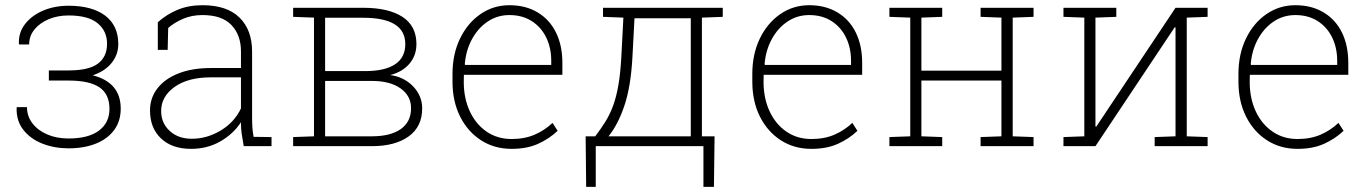

<svg xmlns="http://www.w3.org/2000/svg" viewBox="-20 -558 5224 733"><path d="M241.7 8.3Q188 8.3 142.3 -9.5Q96.7 -27.3 69.3 -62Q42 -96.7 43.5 -146L44.4 -148.9H83Q83 -114.7 103.5 -87.6Q124 -60.5 159.9 -44.9Q195.8 -29.3 241.7 -29.3Q317.4 -29.3 357.7 -59.3Q397.9 -89.4 397.9 -142.1Q397.9 -198.7 359.6 -224.6Q321.3 -250.5 241.7 -250.5H166.5V-289.1H241.7Q319.3 -289.1 354 -315.2Q388.7 -341.3 388.7 -391.1Q388.7 -439.5 352.8 -469.2Q316.9 -499 241.7 -499Q200.2 -499 166.3 -484.9Q132.3 -470.7 111.8 -445.8Q91.3 -420.9 91.3 -388.2H53.2L52.2 -391.1Q50.3 -433.6 75.7 -466.3Q101.1 -499 144.8 -517.6Q188.5 -536.1 241.7 -536.1Q331.5 -536.1 381.6 -498.3Q431.6 -460.4 431.6 -389.6Q431.6 -349.6 406.2 -317.9Q380.9 -286.1 334 -270.5Q440.9 -243.2 440.9 -143.1Q440.9 -95.7 416 -61.8Q391.1 -27.8 346.2 -9.8Q301.3 8.3 241.7 8.3Z M709.5 10.3Q636.7 10.3 594.7 -29.5Q552.7 -69.3 552.7 -136.2Q552.7 -184.1 581.1 -220.7Q609.4 -257.3 661.6 -277.8Q713.9 -298.3 784.7 -298.3H899.9V-362.3Q899.9 -423.8 863.8 -462.2Q827.6 -500.5 752.9 -500.5Q712.4 -500.5 679.2 -486.3Q646 -472.2 622.1 -451.2L620.1 -367.7H582.5V-473.1Q615.7 -502.9 657.7 -520.5Q699.7 -538.1 753.4 -538.1Q846.2 -538.1 894.3 -491Q942.4 -443.8 942.4 -361.3V-106.4Q942.4 -88.4 943.6 -70.8Q944.8 -53.2 948.2 -35.6L1016.6 -34.7V0H910.6Q904.8 -31.7 902.3 -49.8Q899.9 -67.9 899.9 -91.3Q870.6 -46.4 821 -18.1Q771.5 10.3 709.5 10.3ZM712.4 -28.3Q770 -28.3 822.3 -59.6Q874.5 -90.8 899.9 -144V-262.7H784.7Q697.8 -262.7 646.5 -226.1Q595.2 -189.5 595.2 -134.3Q595.2 -88.4 627.7 -58.3Q660.2 -28.3 712.4 -28.3Z M1099.1 0V-34.7L1178.7 -37.6V-490.7L1099.1 -493.7V-528.3H1178.7H1366.2Q1462.9 -528.3 1516.4 -493.7Q1569.8 -459 1569.8 -389.6Q1569.8 -346.7 1543.5 -315.2Q1517.1 -283.7 1469.7 -271.5Q1522.9 -264.2 1557.4 -228Q1591.8 -191.9 1591.8 -144.5Q1591.8 -74.2 1540 -37.1Q1488.3 0 1399.9 0ZM1221.2 -37.6H1399.9Q1470.7 -37.6 1510 -65.2Q1549.3 -92.8 1549.3 -145Q1549.3 -191.9 1509.3 -220.5Q1469.2 -249 1399.9 -249H1221.2ZM1221.2 -286.6H1374Q1449.2 -286.6 1488.3 -312.5Q1527.3 -338.4 1527.3 -389.6Q1527.3 -490.2 1366.2 -490.2H1221.2Z M1933.1 10.3Q1867.2 10.3 1816.4 -22.5Q1765.6 -55.2 1736.6 -113Q1707.5 -170.9 1707.5 -246.6V-275.4Q1707.5 -351.1 1736.1 -410.4Q1764.6 -469.7 1814 -503.9Q1863.3 -538.1 1924.8 -538.1Q1986.8 -538.1 2032.5 -510.7Q2078.1 -483.4 2102.5 -434.1Q2127 -384.8 2127 -317.4V-272.5H1751L1750.5 -243.2Q1751 -181.2 1773.9 -132.3Q1796.9 -83.5 1837.9 -55.4Q1878.9 -27.3 1933.1 -27.3Q1982.9 -27.3 2021.2 -43.9Q2059.6 -60.5 2089.4 -88.9L2108.9 -58.6Q2077.1 -28.3 2034.4 -9Q1991.7 10.3 1933.1 10.3ZM1755.9 -310.1H2084.5V-325.7Q2084.5 -375.5 2065.2 -415Q2045.9 -454.6 2010 -477.5Q1974.1 -500.5 1924.8 -500.5Q1878.9 -500.5 1842 -475.8Q1805.2 -451.2 1782 -408.7Q1758.8 -366.2 1754.4 -313Z M2217.8 155.3 2215.8 -37.6H2252.4Q2274.4 -66.4 2291.5 -94Q2308.6 -121.6 2320.8 -154.8Q2333 -188 2340.8 -232.9Q2348.6 -277.8 2352.1 -341.3L2359.9 -490.7L2282.2 -493.7V-528.3H2659.7H2739.3V-493.7L2659.7 -490.7V-37.6H2708L2705.6 155.3H2665.5V0H2254.4V155.3ZM2303.2 -37.6H2617.2V-488.3H2402.3L2394.5 -341.3Q2388.7 -230.5 2364.7 -157.5Q2340.8 -84.5 2303.2 -37.6Z M3077.6 10.3Q3011.7 10.3 2960.9 -22.5Q2910.2 -55.2 2881.1 -113Q2852.1 -170.9 2852.1 -246.6V-275.4Q2852.1 -351.1 2880.6 -410.4Q2909.2 -469.7 2958.5 -503.9Q3007.8 -538.1 3069.3 -538.1Q3131.3 -538.1 3177 -510.7Q3222.7 -483.4 3247.1 -434.1Q3271.5 -384.8 3271.5 -317.4V-272.5H2895.5L2895 -243.2Q2895.5 -181.2 2918.5 -132.3Q2941.4 -83.5 2982.4 -55.4Q3023.4 -27.3 3077.6 -27.3Q3127.4 -27.3 3165.8 -43.9Q3204.1 -60.5 3233.9 -88.9L3253.4 -58.6Q3221.7 -28.3 3179 -9Q3136.2 10.3 3077.6 10.3ZM2900.4 -310.1H3229V-325.7Q3229 -375.5 3209.7 -415Q3190.4 -454.6 3154.5 -477.5Q3118.7 -500.5 3069.3 -500.5Q3023.4 -500.5 2986.6 -475.8Q2949.7 -451.2 2926.5 -408.7Q2903.3 -366.2 2898.9 -313Z M3375.5 0V-34.7L3455.1 -37.6V-490.7L3375.5 -493.7V-528.3H3577.1V-493.7L3497.6 -490.7V-288.1H3803.2V-490.7L3723.6 -493.7V-528.3H3803.2H3846.2H3925.8V-493.7L3846.2 -490.7V-37.6L3925.8 -34.7V0H3723.6V-34.7L3803.2 -37.6V-250.5H3497.6V-37.6L3577.1 -34.7V0Z M4040 0V-34.7L4119.6 -37.6V-490.7L4040 -493.7V-528.3H4162.1H4241.7V-493.7L4162.1 -490.7V-75.2L4165 -74.2L4467.8 -528.3H4510.7H4590.3V-493.7L4510.7 -490.7V-37.6L4590.3 -34.7V0H4388.2V-34.7L4467.8 -37.6V-453.1L4464.8 -454.1L4162.1 0Z M4933.6 10.3Q4867.7 10.3 4816.9 -22.5Q4766.1 -55.2 4737.1 -113Q4708 -170.9 4708 -246.6V-275.4Q4708 -351.1 4736.6 -410.4Q4765.1 -469.7 4814.5 -503.9Q4863.8 -538.1 4925.3 -538.1Q4987.3 -538.1 5033 -510.7Q5078.6 -483.4 5103 -434.1Q5127.4 -384.8 5127.4 -317.4V-272.5H4751.5L4751 -243.2Q4751.5 -181.2 4774.4 -132.3Q4797.4 -83.5 4838.4 -55.4Q4879.4 -27.3 4933.6 -27.3Q4983.4 -27.3 5021.7 -43.9Q5060.1 -60.5 5089.8 -88.9L5109.4 -58.6Q5077.6 -28.3 5034.9 -9Q4992.2 10.3 4933.6 10.3ZM4756.3 -310.1H5085V-325.7Q5085 -375.5 5065.7 -415Q5046.4 -454.6 5010.5 -477.5Q4974.6 -500.5 4925.3 -500.5Q4879.4 -500.5 4842.5 -475.8Q4805.7 -451.2 4782.5 -408.7Q4759.3 -366.2 4754.9 -313Z"/></svg>

Font: Roboto Slab ExtraLight
Style: Regular
Weight: 250
Designer: Google
Version: Version 2.000; ttfautohint (v1.8.1.43-b0c9)